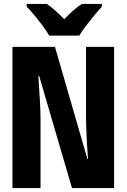

<svg xmlns="http://www.w3.org/2000/svg" viewBox="-20 -951 640 971"><path d="M43 0V-714H258L422 -147H425Q415 -288 415 -365V-714H557V0H344L178 -567H174Q180 -482 182.5 -430.5Q185 -379 185 -343V0ZM229 -771Q217 -792 196.5 -819.5Q176 -847 154 -873.5Q132 -900 115 -917V-931H217Q239 -916 260 -897Q281 -878 305 -854Q329 -879 350.5 -898Q372 -917 394 -931H495V-917Q478 -899 456.5 -873Q435 -847 414.5 -820Q394 -793 381 -771Z"/></svg>

Font: Noto Sans Mono ExtraBold
Style: Regular
Weight: 800
Designer: Monotype Design Team
Foundry: Monotype Imaging Inc.
Version: Version 2.014